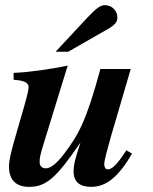

<svg xmlns="http://www.w3.org/2000/svg" viewBox="-20 -717 596 746"><path d="M471 -133C436 -79 416 -59 399 -59C388 -59 385 -70 385 -80C385 -92 397 -137 410 -183L488 -449H370C316 -249 286 -194 228 -118C198 -79 176 -63 158 -63C144 -63 134 -71 134 -88C134 -103 136 -115 150 -160L243 -462C182 -449 84 -435 33 -434V-407C79 -404 91 -394 91 -379C91 -363 82 -333 74 -304L37 -176C23 -126 15 -95 15 -70C15 -17 43 9 93 9C158 9 197 -23 291 -161H292C274 -106 266 -80 266 -51C266 -10 290 9 334 9C394 9 441 -31 493 -120ZM196 -516H245L397 -603C427 -620 436 -631 436 -650C436 -676 414 -697 388 -697C370 -697 354 -685 318 -647Z"/></svg>

Font: STIXGeneral
Style: Bold Italic
Weight: 700
Italic angle: -16.33°
Designer: MicroPress Inc., with final additions and corrections provided by Coen Hoffman, Elsevier (retired)
Version: Version 1.1.0